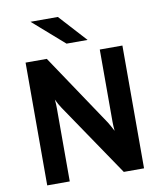

<svg xmlns="http://www.w3.org/2000/svg" viewBox="-98 -1000 913 1078"><g transform="rotate(-10 359.0 -460.5)"><path d="M83 0V-700H204L480 -288Q485.5 -278.5 494.2 -263.5Q503 -248.5 509 -236Q507.5 -247 506.8 -262.8Q506 -278.5 506 -288V-700H635V0H519.5L238 -415Q232 -423.5 223.2 -439Q214.5 -454.5 209 -467Q210.5 -454 211 -439.8Q211.5 -425.5 211.5 -415V0ZM328 -765 150 -921H306L448 -765Z"/></g></svg>

Font: Overpass
Style: Bold
Weight: 700
Designer: Delve Withrington, Dave Bailey, Thomas Jockin
Foundry: Delve Fonts LLC
Version: Version 4.000; ttfautohint (v1.8.3)